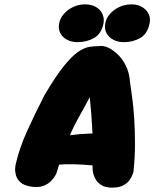

<svg xmlns="http://www.w3.org/2000/svg" viewBox="-20 -854 707 879"><path d="M127 1Q90 -4 73.5 -19.5Q57 -35 52.5 -53.5Q48 -72 49.5 -85Q51 -98 51 -98Q68 -175 104.5 -255Q141 -335 183 -417Q234 -504 271.5 -550.5Q309 -597 337.5 -616.5Q366 -636 389.5 -639.5Q413 -643 435 -643Q453 -646 475 -636Q497 -626 519 -605Q541 -584 556.5 -552.5Q572 -521 575 -480Q579 -452 585 -408.5Q591 -365 594.5 -310.5Q598 -256 598 -194.5Q598 -133 591 -68Q591 -68 587.5 -57Q584 -46 574.5 -31.5Q565 -17 545.5 -6Q526 5 494 5Q462 5 443.5 -7Q425 -19 416.5 -35.5Q408 -52 406 -64Q404 -76 404 -76Q403 -133 404 -173Q405 -213 404 -235Q401 -291 398 -331.5Q395 -372 391 -409Q380 -388 364 -359.5Q348 -331 332.5 -302Q317 -273 306 -249Q291 -211 282.5 -189.5Q274 -168 268 -152Q262 -136 255.5 -116Q249 -96 238 -60Q238 -60 232.5 -49.5Q227 -39 214 -25.5Q201 -12 180 -3.5Q159 5 127 1ZM163 -87 204 -217Q253 -228 298 -234.5Q343 -241 389.5 -242.5Q436 -244 488 -239L474 -87Q440 -93 400 -97Q360 -101 318 -102Q276 -103 236 -99.5Q196 -96 163 -87ZM335 -661Q307 -661 286 -672.5Q265 -684 255.5 -703.5Q246 -723 251 -747Q255 -771 273 -791Q291 -811 316 -822.5Q341 -834 369 -834Q398 -834 418.5 -822.5Q439 -811 448.5 -791Q458 -771 454 -747Q444 -699 410.5 -680Q377 -661 335 -661ZM547 -661Q519 -661 498 -672.5Q477 -684 467 -703.5Q457 -723 462 -747Q466 -771 484 -791Q502 -811 527.5 -822.5Q553 -834 581 -834Q623 -834 647.5 -808.5Q672 -783 665 -747Q655 -699 622 -680Q589 -661 547 -661Z"/></svg>

Font: Sour Gummy Black
Style: Italic
Weight: 900
Italic angle: -11.3°
Designer: Stefie Justprince
Foundry: Eifetstype
Version: Version 1.000